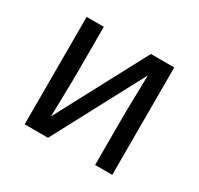

<svg xmlns="http://www.w3.org/2000/svg" viewBox="-117 -662 834 805"><g transform="rotate(30 300.0 -260.0)"><path d="M88 0V-520H171V-312Q171 -255 169.5 -198Q168 -141 167 -84L399 -520H512V0H429V-208Q429 -265 430.5 -322Q432 -379 433 -436L201 0Z"/></g></svg>

Font: Nova Nerd Font
Style: Regular
Weight: 400
Designer: Belleve Invis
Foundry: Belleve Invis
Version: Version 24.1.4; ttfautohint (v1.8.4);Nerd Fonts 3.1.1